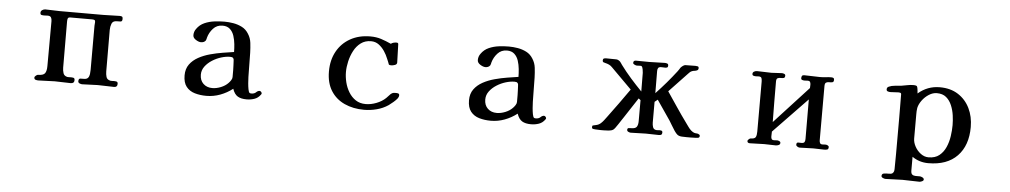

<svg xmlns="http://www.w3.org/2000/svg" viewBox="-39 -851 7077 1345"><g transform="rotate(5 3500.0 -179.0)"><path d="M788 -26Q788 -3 765 -3Q736 -3 707.5 -4.5Q679 -6 650 -6Q622 -6 595 -4Q568 -2 540 -2Q532 -2 522 -6.5Q512 -11 512 -21Q512 -40 524.5 -40.5Q537 -41 550 -41Q570 -41 578.5 -51.5Q587 -62 589 -78Q591 -94 591 -108V-418Q591 -425 592 -431.5Q593 -438 593 -445Q593 -456 586.5 -458.5Q580 -461 571 -461H418Q403 -461 400 -452.5Q397 -444 397 -431Q397 -350 397.5 -269Q398 -188 398 -106Q398 -87 404 -68Q410 -49 433 -44Q439 -43 445 -43.5Q451 -44 457 -44Q467 -44 476 -42Q485 -40 485 -26Q485 -3 460 -3Q432 -3 404 -4.5Q376 -6 347 -6Q319 -6 290 -4Q261 -2 232 -2Q222 -2 212.5 -5Q203 -8 203 -21Q203 -26 212 -33.5Q221 -41 226 -41Q264 -41 275.5 -57Q287 -73 287 -108Q287 -188 287.5 -266.5Q288 -345 288 -424Q288 -440 282 -450Q276 -460 258 -460Q252 -460 245.5 -459.5Q239 -459 233 -459Q223 -459 214.5 -461Q206 -463 206 -476Q206 -488 216.5 -495Q227 -502 238 -502Q263 -502 288 -500.5Q313 -499 338 -499H645Q674 -499 703 -500.5Q732 -502 760 -502Q771 -502 777 -499Q783 -496 783 -483Q783 -464 770 -463.5Q757 -463 744 -463Q716 -463 708 -442Q700 -421 700 -398Q700 -325 700.5 -252Q701 -179 701 -106Q701 -86 706.5 -67.5Q712 -49 736 -44Q742 -43 748 -43.5Q754 -44 760 -44Q770 -44 779 -42Q788 -40 788 -26Z M1586 -172Q1586 -177 1586 -192.5Q1586 -208 1585 -225.5Q1584 -243 1583.5 -257Q1583 -271 1581 -273Q1576 -281 1570.5 -282.5Q1565 -284 1556 -284Q1528 -284 1495 -274Q1462 -264 1432 -245Q1402 -226 1382.5 -200Q1363 -174 1363 -142Q1363 -102 1387.5 -78.5Q1412 -55 1451 -55Q1480 -55 1511 -67.5Q1542 -80 1562 -101Q1570 -109 1578 -121Q1586 -133 1586 -144ZM1799 -48Q1799 -43 1795 -39Q1778 -15 1752 -6Q1726 3 1697 3Q1658 3 1634.5 -11Q1611 -25 1598 -63Q1558 -32 1511 -14.5Q1464 3 1414 3Q1370 3 1332.5 -8Q1295 -19 1272.5 -47.5Q1250 -76 1250 -127Q1250 -173 1273 -204.5Q1296 -236 1333.5 -256.5Q1371 -277 1415.5 -289Q1460 -301 1503.5 -308Q1547 -315 1581 -320Q1581 -345 1578 -375Q1575 -405 1566 -433Q1557 -461 1537.5 -479Q1518 -497 1485 -497Q1445 -497 1419 -468.5Q1393 -440 1383 -403Q1382 -399 1381 -393.5Q1380 -388 1377 -383Q1371 -375 1362.5 -371.5Q1354 -368 1344 -368Q1328 -368 1307.5 -381Q1287 -394 1287 -413Q1287 -438 1302 -458Q1323 -488 1356 -502.5Q1389 -517 1426 -521.5Q1463 -526 1496 -526Q1527 -526 1559 -520.5Q1591 -515 1619.5 -500.5Q1648 -486 1666 -457Q1685 -428 1689 -393.5Q1693 -359 1694 -325Q1695 -290 1695 -255Q1695 -220 1696 -185Q1696 -175 1696.5 -154.5Q1697 -134 1699 -110.5Q1701 -87 1704.5 -68.5Q1708 -50 1714 -44Q1718 -41 1727 -41Q1748 -41 1759.5 -52.5Q1771 -64 1784 -64Q1789 -64 1794 -58.5Q1799 -53 1799 -48Z M2760 -119Q2760 -108 2752 -97Q2742 -84 2724.5 -69Q2707 -54 2693 -44Q2656 -19 2611.5 -7.5Q2567 4 2523 4Q2446 4 2385 -24Q2324 -52 2289.5 -107Q2255 -162 2255 -243Q2255 -323 2288.5 -383.5Q2322 -444 2382.5 -478Q2443 -512 2523 -512Q2565 -512 2599 -501Q2633 -490 2670 -473Q2679 -480 2689.5 -482.5Q2700 -485 2711 -485Q2715 -485 2718.5 -482.5Q2722 -480 2722 -475Q2722 -443 2724 -410.5Q2726 -378 2726 -346Q2726 -333 2711.5 -328Q2697 -323 2687 -323Q2682 -323 2677.5 -323.5Q2673 -324 2669 -327Q2665 -337 2661.5 -347Q2658 -357 2653 -367Q2643 -393 2626 -418.5Q2609 -444 2585.5 -461.5Q2562 -479 2531 -479Q2489 -479 2459 -456.5Q2429 -434 2410.5 -398.5Q2392 -363 2383 -323.5Q2374 -284 2374 -249Q2374 -214 2383 -177Q2392 -140 2411.5 -108Q2431 -76 2460.5 -56.5Q2490 -37 2531 -37Q2568 -37 2606.5 -52Q2645 -67 2671 -92Q2679 -99 2689.5 -111.5Q2700 -124 2708 -128Q2715 -132 2722.5 -132.5Q2730 -133 2738 -133Q2746 -133 2753 -130.5Q2760 -128 2760 -119Z M3586 -172Q3586 -177 3586 -192.5Q3586 -208 3585 -225.5Q3584 -243 3583.5 -257Q3583 -271 3581 -273Q3576 -281 3570.5 -282.5Q3565 -284 3556 -284Q3528 -284 3495 -274Q3462 -264 3432 -245Q3402 -226 3382.5 -200Q3363 -174 3363 -142Q3363 -102 3387.5 -78.5Q3412 -55 3451 -55Q3480 -55 3511 -67.5Q3542 -80 3562 -101Q3570 -109 3578 -121Q3586 -133 3586 -144ZM3799 -48Q3799 -43 3795 -39Q3778 -15 3752 -6Q3726 3 3697 3Q3658 3 3634.5 -11Q3611 -25 3598 -63Q3558 -32 3511 -14.5Q3464 3 3414 3Q3370 3 3332.5 -8Q3295 -19 3272.5 -47.5Q3250 -76 3250 -127Q3250 -173 3273 -204.5Q3296 -236 3333.5 -256.5Q3371 -277 3415.5 -289Q3460 -301 3503.5 -308Q3547 -315 3581 -320Q3581 -345 3578 -375Q3575 -405 3566 -433Q3557 -461 3537.5 -479Q3518 -497 3485 -497Q3445 -497 3419 -468.5Q3393 -440 3383 -403Q3382 -399 3381 -393.5Q3380 -388 3377 -383Q3371 -375 3362.5 -371.5Q3354 -368 3344 -368Q3328 -368 3307.5 -381Q3287 -394 3287 -413Q3287 -438 3302 -458Q3323 -488 3356 -502.5Q3389 -517 3426 -521.5Q3463 -526 3496 -526Q3527 -526 3559 -520.5Q3591 -515 3619.5 -500.5Q3648 -486 3666 -457Q3685 -428 3689 -393.5Q3693 -359 3694 -325Q3695 -290 3695 -255Q3695 -220 3696 -185Q3696 -175 3696.5 -154.5Q3697 -134 3699 -110.5Q3701 -87 3704.5 -68.5Q3708 -50 3714 -44Q3718 -41 3727 -41Q3748 -41 3759.5 -52.5Q3771 -64 3784 -64Q3789 -64 3794 -58.5Q3799 -53 3799 -48Z M4882 -20Q4882 -15 4881.5 -12.5Q4881 -10 4876 -6Q4874 -4 4855 -3Q4836 -2 4816 -2Q4796 -2 4790 -2Q4776 -2 4757 -3Q4738 -4 4726 -13Q4716 -21 4704 -38.5Q4692 -56 4681 -75.5Q4670 -95 4662 -107L4567 -246L4546 -229V-83Q4546 -67 4551 -51.5Q4556 -36 4574 -33Q4579 -32 4585 -33Q4591 -34 4597 -34Q4605 -34 4612 -32Q4619 -30 4619 -19Q4619 -8 4613 -4Q4607 0 4597 0Q4574 0 4550.5 -1Q4527 -2 4504 -2Q4478 -2 4451 -0.5Q4424 1 4398 1Q4391 1 4381.5 -3.5Q4372 -8 4372 -17Q4372 -29 4382 -30Q4392 -31 4400 -31Q4429 -31 4438 -45Q4447 -59 4447 -85V-232L4433 -243L4340 -101Q4336 -95 4327 -81.5Q4318 -68 4308 -52.5Q4298 -37 4289 -25Q4280 -13 4275 -10Q4263 -2 4243 -0.5Q4223 1 4209 1Q4203 1 4184.5 1Q4166 1 4149 -0.5Q4132 -2 4129 -4Q4125 -8 4125 -13Q4125 -16 4125.5 -20Q4126 -24 4127 -25Q4130 -27 4150.5 -31Q4171 -35 4185 -48Q4197 -59 4206 -71Q4215 -83 4224 -95Q4262 -145 4298.5 -196.5Q4335 -248 4372 -300L4228 -444Q4218 -455 4205 -461Q4192 -467 4178 -470Q4177 -471 4170 -472.5Q4163 -474 4163 -475Q4159 -480 4159 -486Q4159 -497 4165.5 -500Q4172 -503 4181 -503Q4199 -503 4217 -502.5Q4235 -502 4253 -502Q4261 -502 4269.5 -497Q4278 -492 4282 -487Q4286 -483 4289 -477.5Q4292 -472 4296 -467Q4330 -421 4368.5 -377.5Q4407 -334 4447 -293Q4447 -326 4446.5 -358.5Q4446 -391 4446 -424Q4446 -432 4443 -448Q4440 -464 4435 -469Q4432 -472 4426 -472Q4419 -472 4413 -471.5Q4407 -471 4400 -471Q4394 -471 4383.5 -476Q4373 -481 4373 -488Q4373 -505 4391 -505Q4414 -505 4437.5 -504.5Q4461 -504 4485 -504Q4513 -504 4540 -505.5Q4567 -507 4594 -507Q4603 -507 4611 -504Q4619 -501 4619 -490Q4619 -480 4613.5 -477Q4608 -474 4599 -474Q4592 -474 4585.5 -474.5Q4579 -475 4571 -475Q4556 -475 4550.5 -467.5Q4545 -460 4545 -446Q4545 -407 4545.5 -368Q4546 -329 4546 -290Q4584 -330 4619.5 -371.5Q4655 -413 4688 -456Q4693 -463 4697.5 -469.5Q4702 -476 4706 -483Q4711 -489 4721 -496.5Q4731 -504 4739 -504Q4757 -504 4775 -504.5Q4793 -505 4810 -505Q4818 -505 4825.5 -503Q4833 -501 4833 -491Q4833 -480 4825 -475.5Q4817 -471 4807 -470Q4797 -469 4789 -466Q4781 -463 4774.5 -457.5Q4768 -452 4763 -446L4635 -311Q4671 -258 4706.5 -205Q4742 -152 4780 -100Q4789 -88 4798 -75Q4807 -62 4819 -51Q4833 -39 4843 -36.5Q4853 -34 4861 -34Q4869 -34 4877 -28Q4882 -26 4882 -20Z M5789 -19Q5789 -4 5779.5 -1.5Q5770 1 5758 1Q5739 1 5720 0Q5701 -1 5682 -1Q5658 -1 5634 0.5Q5610 2 5586 2Q5579 2 5570 -3.5Q5561 -9 5561 -16Q5561 -33 5573 -32.5Q5585 -32 5596 -32Q5612 -32 5617 -39.5Q5622 -47 5622 -62Q5622 -132 5621.5 -201Q5621 -270 5621 -340L5383 -93Q5383 -85 5382.5 -76Q5382 -67 5382 -59Q5382 -48 5386 -41Q5390 -34 5403 -34Q5409 -34 5414.5 -34.5Q5420 -35 5426 -35Q5432 -35 5440.5 -31Q5449 -27 5449 -19Q5449 -8 5438.5 -3.5Q5428 1 5418 1Q5398 1 5377.5 0Q5357 -1 5337 -1Q5312 -1 5287 0.5Q5262 2 5236 2Q5218 2 5218 -13Q5218 -18 5226 -25Q5234 -32 5238 -32Q5267 -32 5274 -45Q5281 -58 5281 -84V-436Q5281 -449 5277.5 -459.5Q5274 -470 5257 -470Q5252 -470 5246.5 -469.5Q5241 -469 5236 -469Q5229 -469 5220.5 -471.5Q5212 -474 5212 -484Q5212 -495 5222 -500.5Q5232 -506 5242 -506Q5268 -506 5293.5 -504.5Q5319 -503 5344 -503Q5362 -503 5380.5 -505Q5399 -507 5418 -507Q5425 -507 5433.5 -503.5Q5442 -500 5442 -492Q5442 -477 5433 -474.5Q5424 -472 5411.5 -472.5Q5399 -473 5390 -468.5Q5381 -464 5381 -445Q5381 -374 5381.5 -302.5Q5382 -231 5383 -160L5622 -420Q5622 -426 5622.5 -432Q5623 -438 5623 -444Q5623 -455 5619 -462.5Q5615 -470 5602 -470Q5596 -470 5590.5 -469.5Q5585 -469 5579 -469Q5572 -469 5563.5 -471.5Q5555 -474 5555 -484Q5555 -494 5559 -500Q5563 -506 5574 -506Q5602 -506 5629.5 -504.5Q5657 -503 5685 -503Q5705 -503 5725 -505.5Q5745 -508 5765 -508Q5773 -508 5779 -505Q5785 -502 5785 -492Q5785 -477 5775.5 -474.5Q5766 -472 5753.5 -472.5Q5741 -473 5731.5 -468Q5722 -463 5722 -443V-61Q5722 -51 5726 -42.5Q5730 -34 5743 -34Q5749 -34 5754.5 -34.5Q5760 -35 5766 -35Q5772 -35 5780.5 -31Q5789 -27 5789 -19Z M6640 -248Q6640 -280 6635 -316.5Q6630 -353 6616 -386.5Q6602 -420 6577 -441Q6552 -462 6511 -462Q6483 -462 6455.5 -444.5Q6428 -427 6408.5 -400.5Q6389 -374 6383 -347Q6381 -336 6380.5 -324.5Q6380 -313 6380 -302Q6380 -259 6380 -217Q6380 -175 6380 -132Q6380 -104 6395.5 -75.5Q6411 -47 6436.5 -28Q6462 -9 6491 -9Q6538 -9 6567 -32.5Q6596 -56 6612 -92.5Q6628 -129 6634 -170.5Q6640 -212 6640 -248ZM6768 -246Q6768 -116 6696.5 -42Q6625 32 6493 32Q6430 32 6380 -3V94Q6380 115 6389.5 122Q6399 129 6413.5 129Q6428 129 6443 129Q6450 129 6461 134.5Q6472 140 6472 149Q6472 157 6461 162Q6450 167 6443 167Q6413 167 6383.5 165.5Q6354 164 6324 164Q6294 164 6264 166Q6234 168 6204 168Q6197 168 6186 163Q6175 158 6175 150Q6175 134 6190 131.5Q6205 129 6223.5 129.5Q6242 130 6250 124Q6258 117 6260 109Q6262 101 6262 91Q6262 65 6262.5 38.5Q6263 12 6263 -14V-268Q6263 -309 6262.5 -350.5Q6262 -392 6262 -433Q6262 -440 6256 -442Q6250 -444 6245 -444Q6230 -444 6215 -442.5Q6200 -441 6185 -441Q6177 -441 6167.5 -444Q6158 -447 6158 -458Q6158 -473 6172 -478Q6189 -486 6214 -488Q6239 -490 6258 -492Q6279 -495 6299.5 -499.5Q6320 -504 6342 -504Q6364 -504 6368 -497Q6372 -490 6374 -470L6376 -448Q6442 -505 6528 -505Q6604 -505 6657.5 -470.5Q6711 -436 6739.5 -377.5Q6768 -319 6768 -246Z"/></g></svg>

Font: Kaisei Tokumin
Style: Bold
Weight: 700
Designer: Font-Kai, 金井和夫
Foundry: KAZUO KANAI
Version: Version 5.003